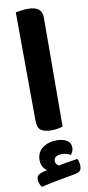

<svg xmlns="http://www.w3.org/2000/svg" viewBox="-107 -717 489 1064"><g transform="rotate(-10 138.0 -184.5)"><path d="M145.7 9.3Q106.2 9.3 86.5 -4.5Q66.7 -18.4 66.7 -58.4L63.5 -668.8Q73.8 -670.8 93.3 -673.7Q112.8 -676.6 133.9 -676.6Q211.6 -676.6 211.6 -614.4L209.1 0Q199.6 2.8 183.1 6Q166.6 9.3 145.7 9.3ZM163.2 68.8Q198.3 68.8 220.1 82.5Q242 96.2 242 123.8Q242 134.3 237.7 144.1Q233.5 153.9 227 162.4Q218 156.2 205.3 152.6Q192.6 149 178.4 149Q154.9 149 143.9 157.6Q132.8 166.2 132.8 180Q132.8 190.9 140.7 200Q148.5 209.1 166.7 211.9L98.1 230.5Q77 222.4 64 204.5Q51 186.6 51 159.6Q51 118.2 82.8 93.5Q114.6 68.8 163.2 68.8ZM258.5 190.1Q263 199.4 265.5 210.7Q268 222 268 232.2Q268 250.1 259.5 258.4Q250.9 266.7 228.5 271.2Q184.4 279.5 134.6 288.2Q84.9 297 38.3 308.8Q32 301.5 27.1 289Q22.2 276.6 22.2 263.3Q22.2 247.2 33.7 239.2Q45.1 231.2 65.4 226.4Q96.8 218.6 130.3 212.3Q163.8 205.9 196.7 200.1Q229.6 194.4 258.5 190.1Z"/></g></svg>

Font: Baloo Bhaijaan 2
Style: Regular
Weight: 400
Designer: Sanskriti Dholi, Noopur Datye and Ek Type
Foundry: Ek Type
Version: Version 1.701